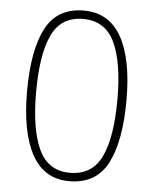

<svg xmlns="http://www.w3.org/2000/svg" viewBox="-53 -768 656 823"><g transform="rotate(5 275.5 -357.0)"><path d="M275 10Q168 10 115 -85.5Q62 -181 62 -358Q62 -534 111 -629Q160 -724 275 -724Q383 -724 436.5 -629.5Q490 -535 490 -358Q490 -181 440.5 -85.5Q391 10 275 10ZM275 -26Q371 -26 411 -110.5Q451 -195 451 -358Q451 -519 410 -603.5Q369 -688 275 -688Q180 -688 140.5 -604Q101 -520 101 -358Q101 -197 141.5 -111.5Q182 -26 275 -26Z"/></g></svg>

Font: Noto Sans Bengali UI ExtraLight
Style: Regular
Weight: 200
Designer: Jelle Bosma - Monotype Design Team
Foundry: Monotype Imaging Inc.
Version: Version 2.003; ttfautohint (v1.8.4.7-5d5b)